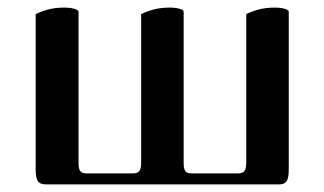

<svg xmlns="http://www.w3.org/2000/svg" viewBox="-20 -486 855 506"><path d="M74 -41C74 -9 81 0 102 0H714C735 0 741 -9 741 -41V-455C741 -462 721 -466 707 -466C680 -466 660 -463 629 -449V-58C629 -37 624 -29 607 -29H485C468 -29 464 -37 464 -58V-455C464 -462 444 -466 430 -466C403 -466 383 -463 352 -449V-58C352 -37 347 -29 330 -29H208C191 -29 187 -37 187 -58V-455C187 -462 166 -466 152 -466C125 -466 105 -463 74 -449Z"/></svg>

Font: Monomakh Unicode
Style: Regular
Weight: 400
Version: Version 1.2